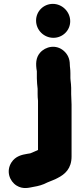

<svg xmlns="http://www.w3.org/2000/svg" viewBox="-20 -747 414 990"><path d="M276.9 171C315.1 151.8 349 121.9 349 60V-208C349 -226.4 347 -246.2 347 -262V-294C347 -306.7 345.4 -317.4 343.9 -332.3L343 -344V-369C343 -392.8 340 -401.2 340 -414C340 -443.7 329 -467.3 308.9 -484.8C269.2 -519.5 214.6 -507.8 186.2 -474.7C164.9 -450 163.1 -418 170 -379.6V-343C170 -323 172.4 -307.4 174 -289V-262C174 -250.5 174.5 -240.7 176 -227.6V26.4C161.4 32.5 149.4 38.9 135.9 43.7L119.9 46.3C93.9 50.7 59.8 57.7 38.9 90.6C10.4 135.4 29.1 187 65.2 209.7C98.7 230.7 129.9 220.7 152.3 216.6C179 212.2 200.8 206.2 224.9 193.5C241.4 186 261.6 179.9 276.9 171ZM166 -641C166 -591.8 206.4 -552 255.5 -552C302.5 -552 342 -589.5 342 -637.5C342 -686.1 301.2 -727 252.5 -727C205 -727 166 -689.2 166 -641Z"/></svg>

Font: Smoothie
Style: Bd
Weight: 700
Foundry: Cannot Into Space Fonts
Version: Version 0.8